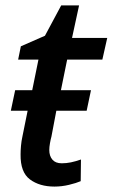

<svg xmlns="http://www.w3.org/2000/svg" viewBox="-20 -679 416 709"><path d="M181 10Q126 10 90.5 -16.5Q55 -43 56 -109Q56 -123 57.5 -140.5Q59 -158 63 -176L82 -270H20L36 -346H99L122 -459H47L57 -508L146 -547L206 -659H272L246 -539H376L358 -459H228L205 -346H316L300 -270H188L170 -175Q167 -164 164.5 -150Q162 -136 162 -125Q162 -103 173.5 -89.5Q185 -76 208 -76Q225 -76 242 -79.5Q259 -83 279 -90L278 -10Q262 -3 235 3.5Q208 10 181 10Z"/></svg>

Font: Noto Sans Display Medium
Style: Italic
Weight: 500
Italic angle: -12°
Designer: Monotype Design Team
Foundry: Monotype Imaging Inc.
Version: Version 2.003